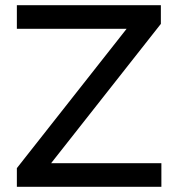

<svg xmlns="http://www.w3.org/2000/svg" viewBox="-20 -720 683 740"><path d="M45 0H602V-91H177L600 -628V-700H45V-609H468L45 -72Z"/></svg>

Font: Chess Sans Medium
Style: Regular
Weight: 500
Designer: Wolf Bōese
Foundry: Wolf Bōese
Version: Version 7.223;Glyphs 3.3 (3306)